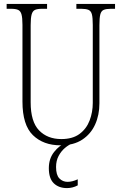

<svg xmlns="http://www.w3.org/2000/svg" viewBox="-20 -734 618 983"><path d="M290 10Q202 10 148.5 -42Q95 -94 95 -214V-607Q95 -643 90 -660.5Q85 -678 72.5 -683.5Q60 -689 36 -689H14V-714H221V-689H196Q172 -689 159.5 -683.5Q147 -678 142 -660Q137 -642 137 -605V-210Q137 -111 180 -66.5Q223 -22 294 -22Q352 -22 387.5 -48.5Q423 -75 439 -117.5Q455 -160 455 -207V-606Q455 -643 450.5 -660.5Q446 -678 433 -683.5Q420 -689 396 -689H371V-714H569V-689H548Q524 -689 511 -683.5Q498 -678 493.5 -660Q489 -642 489 -605V-205Q489 -145 467 -96.5Q445 -48 401 -19Q357 10 290 10ZM323 229Q281 229 255.5 204.5Q230 180 230 127Q230 78 257 44Q284 10 314 0H351Q332 7 312.5 23.5Q293 40 280 64.5Q267 89 267 121Q267 162 284 179.5Q301 197 326 197Q350 197 378 184V215Q352 229 323 229Z"/></svg>

Font: Noto Serif Sinhala Condensed ExtraLight
Style: Regular
Weight: 200
Width: 3
Designer: Jelle Bosma - Monotype Design Team
Foundry: Monotype Imaging Inc.
Version: Version 2.007; ttfautohint (v1.8.4.7-5d5b)